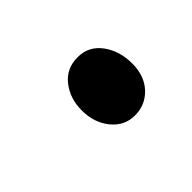

<svg xmlns="http://www.w3.org/2000/svg" viewBox="-42 -403 298 298"><g transform="rotate(-45 107.5 -253.5)"><path d="M129 -190Q106 -190 91 -208.5Q76 -227 76 -254Q76 -280 90.5 -298.5Q105 -317 130 -317Q154 -317 168.5 -297.5Q183 -278 183 -250Q183 -223 167.5 -206.5Q152 -190 129 -190Z"/></g></svg>

Font: Junicode Two Beta Condensed
Style: Italic
Weight: 400
Width: 3
Italic angle: -9°
Version: Version 1.053; ttfautohint (v1.8.4)